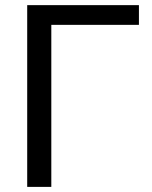

<svg xmlns="http://www.w3.org/2000/svg" viewBox="-20 -731 596 751"><path d="M86.4 0ZM523.4 -633.8H180.7V0H86.4V-710.9H523.4Z"/></svg>

Font: Roboto-o
Style: o-Regular
Weight: 400
Designer: Google
Version: Version 2.134; 2016; ttfautohint (v1.6)